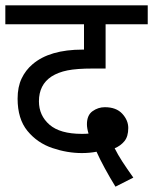

<svg xmlns="http://www.w3.org/2000/svg" viewBox="-20 -642 574 720"><path d="M413 58 480 24Q455 -11 438.5 -36.5Q422 -62 410 -86Q432 -95 446.5 -112.5Q461 -130 461 -162Q461 -191 438.5 -215.5Q416 -240 373 -240Q348 -240 327 -225Q306 -210 306 -176Q306 -161 312 -141Q302 -140 287 -140Q205 -140 165.5 -174.5Q126 -209 126 -262Q126 -324 173 -355Q198 -371 233 -378Q268 -385 327 -385H376V-551H534V-622H0V-551H295V-456H290Q166 -456 102 -401Q76 -379 61 -347.5Q46 -316 46 -272Q46 -196 83 -151Q120 -106 176 -87Q232 -68 287 -68Q316 -68 342 -73Q354 -46 373 -11Q392 24 413 58Z"/></svg>

Font: Noto Sans Devanagari
Style: Regular
Weight: 400
Designer: Jelle Bosma - Monotype Design Team
Foundry: Monotype Imaging Inc.
Version: Version 1.901